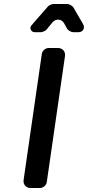

<svg xmlns="http://www.w3.org/2000/svg" viewBox="-20 -940 440 960"><path d="M395 -820 347 -903C342 -911 326 -920 317 -920H246C240 -920 224 -913 220 -908L138 -814C125 -800 135 -779 154 -779H185C192 -779 207 -786 212 -791L243 -829C260 -848 288 -846 301 -823L315 -797C320 -788 336 -779 346 -779H372C395 -779 407 -800 395 -820ZM214 -30 305 -660C308 -682 293 -700 270 -700H223C207 -700 191 -686 189 -670L98 -40C95 -18 110 0 132 0H180C196 0 212 -14 214 -30Z"/></svg>

Font: Trueno
Style: RoundIt
Weight: 400
Designer: Julieta Ulanovsky, Jasper
Foundry: Julieta Ulanovsky, Cannot Into Space Fonts
Version: Version 3.001